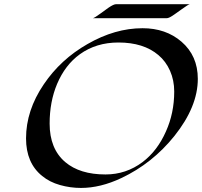

<svg xmlns="http://www.w3.org/2000/svg" viewBox="-20 -859 966 918"><path d="M367.2 39.6Q315.9 39.6 266.6 25.6Q217.3 11.7 181.6 -17.6Q104.5 -79.6 104.5 -197.3Q104.5 -331.1 189.5 -456.1Q270 -575.2 398.4 -648.4Q529.8 -724.1 661.6 -724.1Q772.9 -724.1 847.7 -659.7Q925.8 -592.3 925.8 -481.9Q925.8 -349.1 814 -209Q708.5 -77.6 560.5 -7.8Q460.4 39.6 367.2 39.6ZM813 -421.4Q813 -475.1 793 -520.5Q772.9 -565.9 737.3 -595.7Q666.5 -655.8 546.4 -655.8Q439.9 -655.8 361.8 -599.6Q291.5 -548.8 252.9 -457.5Q217.3 -372.6 217.3 -268.1Q217.3 -147.5 292 -84Q361.8 -24.9 484.4 -24.9Q583 -24.9 661.6 -84Q732.4 -137.7 773.4 -230.5Q813 -318.4 813 -421.4ZM887.2 -838.9Q879.9 -837.4 848.6 -814.7Q817.4 -792 801.8 -782Q786.1 -772 776.9 -772H424.3Q432.6 -773.9 460.4 -794.4Q488.3 -814.9 499 -822.3Q523.4 -838.9 534.7 -838.9Z"/></svg>

Font: Fondamento
Style: Italic
Weight: 400
Italic angle: -12°
Version: Version 1.000